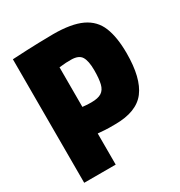

<svg xmlns="http://www.w3.org/2000/svg" viewBox="-168 -828 887 945"><g transform="rotate(-30 275.5 -355.0)"><path d="M37 0V-702Q128 -707 187 -708.5Q246 -710 270 -710Q373 -710 431.5 -682.5Q490 -655 513.5 -597Q537 -539 537 -448Q537 -307 486 -240Q435 -173 313 -173Q289 -173 277.5 -173Q266 -173 254 -174Q242 -175 216 -177V0ZM216 -553V-328Q233 -326 243 -325.5Q253 -325 266 -325Q304 -325 323.5 -337.5Q343 -350 350 -378.5Q357 -407 357 -455Q357 -508 342 -532.5Q327 -557 283 -557Q268 -557 255 -556.5Q242 -556 216 -553Z"/></g></svg>

Font: Georama SemiCondensed ExtraBold
Style: Regular
Weight: 800
Width: 4
Designer: Jean-Baptiste Levee
Foundry: Production Type
Version: Version 1.000